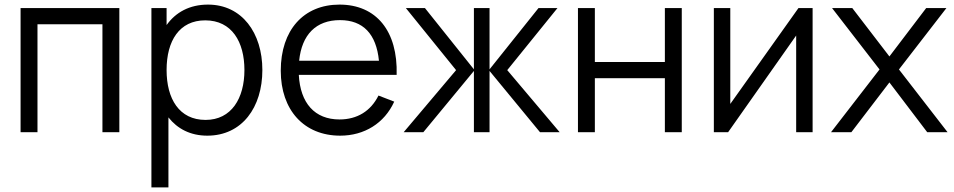

<svg xmlns="http://www.w3.org/2000/svg" viewBox="-20 -575 4151 835"><path d="M69.5 0H143V-469.5H425.5V0H499V-540H69.5Z M638.5 240H712.5V-64.5C751.5 -15 808 15 881.5 15C1033 15 1121 -108.5 1121 -270.5C1121 -431.5 1032.5 -555 884.5 -555C804.5 -555 744 -521.5 704.5 -466V-540H638.5ZM874 -53.5C759 -53.5 704.5 -145.5 704.5 -270.5C704.5 -397.5 760 -486.5 872.5 -486.5C988.5 -486.5 1043 -392.5 1043 -270.5C1043 -147.5 986.5 -53.5 874 -53.5Z M1459.5 15C1564 15 1651.5 -38.5 1694.5 -133L1626 -159.5C1592.5 -92 1533.5 -55.5 1456.5 -55.5C1349 -55.5 1286 -126 1279.5 -249.5H1705C1710.5 -440 1616.5 -555 1456.5 -555C1300.5 -555 1201 -444.5 1201 -267.5C1201 -96.5 1302 15 1459.5 15ZM1458.5 -487.5C1559 -487.5 1616.5 -427.5 1628 -311H1281C1292.5 -424.5 1354.5 -487.5 1458.5 -487.5Z M1735.5 0H1821L2041 -266.5V0H2109V-266.5L2328.5 0H2414L2186 -270L2404.5 -540H2322L2109 -273.5V-540H2041V-273.5L1828 -540H1745L1963.5 -270Z M2493.5 0H2567V-235H2871.5V0H2945V-540H2871.5V-305.5H2567V-540H2493.5Z M3514 -540H3452.5L3156 -123V-540H3084.5V0H3146.5L3442.5 -420.5V0H3514Z M3594 0H3682.5L3848 -216.5L4012.5 0H4101L3889.5 -273L4096 -540H4008L3848 -329.5L3686.5 -540H3598.5L3805 -273Z"/></svg>

Font: Hauora
Style: Regular
Weight: 400
Designer: Mikhail Sharanda
Foundry: WCYS & Co.
Version: Version 1.010